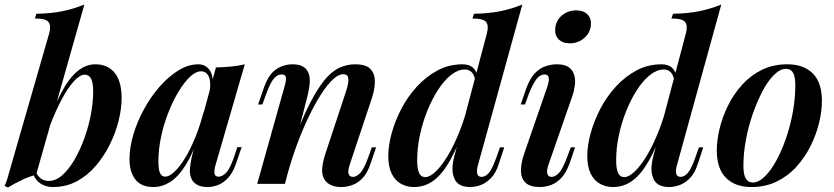

<svg xmlns="http://www.w3.org/2000/svg" viewBox="-39 -815 3698 851"><path d="M337 -484Q315 -484 288.5 -455Q262 -426 235 -375.5Q208 -325 184 -262Q160 -199 144 -130L162 -234Q198 -340 233 -405Q268 -470 305 -500Q342 -530 383 -530Q439 -530 469.5 -492Q500 -454 500 -380Q500 -334 487 -281Q474 -228 448.5 -176Q423 -124 386 -80.5Q349 -37 301.5 -11.5Q254 14 195 14Q166 14 143 0Q120 -14 110 -39L118 -56Q129 -33 143.5 -23Q158 -13 177 -13Q208 -13 237 -38.5Q266 -64 291 -107Q316 -150 335 -202.5Q354 -255 364 -308.5Q374 -362 374 -409Q374 -449 364.5 -466.5Q355 -484 337 -484ZM121 -40Q91 -33 58.5 -17.5Q26 -2 -4 16L-19 9Q-12 -5 -7.5 -19.5Q-3 -34 1 -49L179 -667Q188 -701 176.5 -717Q165 -733 116 -733L122 -754Q188 -755 238.5 -765.5Q289 -776 335 -795Z M693 -32Q711 -32 734 -53.5Q757 -75 781 -114Q805 -153 827 -207Q849 -261 865 -325L844 -217Q815 -132 782.5 -81Q750 -30 714.5 -8Q679 14 641 14Q587 14 561 -19.5Q535 -53 535 -109Q535 -161 552 -218.5Q569 -276 599.5 -331.5Q630 -387 669 -431.5Q708 -476 752 -503Q796 -530 840 -530Q874 -530 892 -501.5Q910 -473 901 -415L890 -409Q897 -451 886.5 -475Q876 -499 852 -499Q829 -499 803.5 -475Q778 -451 753 -410Q728 -369 707.5 -317Q687 -265 675 -209Q663 -153 663 -100Q663 -63 670.5 -47.5Q678 -32 693 -32ZM918 -516Q954 -517 985.5 -520Q1017 -523 1046 -530L917 -86Q913 -74 911.5 -61.5Q910 -49 913.5 -40.5Q917 -32 930 -32Q946 -32 963 -49Q980 -66 998 -118L1013 -163H1032L1007 -90Q993 -49 972 -26.5Q951 -4 927.5 5Q904 14 881 14Q833 14 813 -16Q800 -38 803 -70Q806 -102 816 -139Z M1224 0H1101L1222 -431Q1226 -445 1228 -457Q1230 -469 1226.5 -477Q1223 -485 1209 -485Q1190 -485 1174.5 -466.5Q1159 -448 1141 -399L1124 -352H1105L1131 -427Q1152 -486 1185 -508Q1218 -530 1258 -530Q1291 -530 1308.5 -517Q1326 -504 1331 -483.5Q1336 -463 1333 -438.5Q1330 -414 1324 -390ZM1261 -182Q1298 -285 1332 -352Q1366 -419 1398 -458.5Q1430 -498 1464 -514Q1498 -530 1535 -530Q1584 -530 1603.5 -508.5Q1623 -487 1622.5 -452.5Q1622 -418 1609 -379L1511 -85Q1502 -58 1506 -44.5Q1510 -31 1526 -31Q1541 -31 1557.5 -48Q1574 -65 1593 -117L1609 -162H1628L1603 -89Q1589 -47 1567.5 -25Q1546 -3 1521.5 5.5Q1497 14 1473 14Q1447 14 1428.5 5.5Q1410 -3 1400 -18Q1387 -37 1389 -67Q1391 -97 1405 -139L1496 -414Q1501 -430 1504 -446.5Q1507 -463 1503 -474.5Q1499 -486 1482 -486Q1461 -486 1436 -462.5Q1411 -439 1384 -397Q1357 -355 1330 -299Q1303 -243 1278.5 -177.5Q1254 -112 1235 -42Z M2080 -85Q2073 -61 2076 -46Q2079 -31 2096 -31Q2112 -31 2127.5 -48.5Q2143 -66 2161 -117L2177 -162H2196L2172 -89Q2159 -48 2137.5 -26Q2116 -4 2092 5Q2068 14 2045 14Q1983 14 1971 -35Q1965 -53 1967 -79Q1969 -105 1979 -139L2119 -667Q2128 -701 2116 -717Q2104 -733 2055 -733L2062 -754Q2128 -755 2179 -765.5Q2230 -776 2276 -795ZM1846 -30Q1866 -30 1892 -54.5Q1918 -79 1945.5 -124.5Q1973 -170 1998.5 -234Q2024 -298 2042 -376L2027 -268Q1992 -169 1957.5 -107Q1923 -45 1884 -15.5Q1845 14 1796 14Q1764 14 1738 -0.5Q1712 -15 1697 -45.5Q1682 -76 1682 -124Q1682 -170 1697 -224.5Q1712 -279 1740 -333Q1768 -387 1809 -431.5Q1850 -476 1900.5 -503Q1951 -530 2011 -530Q2041 -530 2058 -514.5Q2075 -499 2077 -470L2069 -450Q2065 -480 2053 -493.5Q2041 -507 2021 -507Q1991 -507 1960.5 -483Q1930 -459 1903 -417.5Q1876 -376 1855 -324Q1834 -272 1822 -215.5Q1810 -159 1810 -105Q1810 -67 1818.5 -48.5Q1827 -30 1846 -30Z M2422 -688Q2425 -725 2452 -747Q2479 -769 2515 -769Q2548 -769 2565.5 -750.5Q2583 -732 2580 -703Q2577 -669 2550 -646Q2523 -623 2487 -623Q2454 -623 2436.5 -641.5Q2419 -660 2422 -688ZM2387 -431Q2405 -485 2375 -485Q2355 -485 2339 -464.5Q2323 -444 2305 -399L2288 -352H2269L2295 -427Q2310 -467 2331 -489.5Q2352 -512 2378 -521Q2404 -530 2429 -530Q2464 -530 2482 -517Q2500 -504 2506 -483Q2512 -462 2509 -437.5Q2506 -413 2498 -390L2392 -85Q2383 -58 2387 -44.5Q2391 -31 2406 -31Q2422 -31 2438.5 -48.5Q2455 -66 2474 -117L2491 -162H2510L2485 -89Q2470 -49 2449 -26.5Q2428 -4 2403 5Q2378 14 2354 14Q2310 14 2290 -5.5Q2270 -25 2270 -59.5Q2270 -94 2286 -139Z M2962 -85Q2955 -61 2958 -46Q2961 -31 2978 -31Q2994 -31 3009.5 -48.5Q3025 -66 3043 -117L3059 -162H3078L3054 -89Q3041 -48 3019.5 -26Q2998 -4 2974 5Q2950 14 2927 14Q2865 14 2853 -35Q2847 -53 2849 -79Q2851 -105 2861 -139L3001 -667Q3010 -701 2998 -717Q2986 -733 2937 -733L2944 -754Q3010 -755 3061 -765.5Q3112 -776 3158 -795ZM2728 -30Q2748 -30 2774 -54.5Q2800 -79 2827.5 -124.5Q2855 -170 2880.5 -234Q2906 -298 2924 -376L2909 -268Q2874 -169 2839.5 -107Q2805 -45 2766 -15.5Q2727 14 2678 14Q2646 14 2620 -0.5Q2594 -15 2579 -45.5Q2564 -76 2564 -124Q2564 -170 2579 -224.5Q2594 -279 2622 -333Q2650 -387 2691 -431.5Q2732 -476 2782.5 -503Q2833 -530 2893 -530Q2923 -530 2940 -514.5Q2957 -499 2959 -470L2951 -450Q2947 -480 2935 -493.5Q2923 -507 2903 -507Q2873 -507 2842.5 -483Q2812 -459 2785 -417.5Q2758 -376 2737 -324Q2716 -272 2704 -215.5Q2692 -159 2692 -105Q2692 -67 2700.5 -48.5Q2709 -30 2728 -30Z M3445 -510Q3419 -510 3392 -483.5Q3365 -457 3341 -411.5Q3317 -366 3297.5 -310Q3278 -254 3267 -194.5Q3256 -135 3256 -81Q3256 -41 3266.5 -23.5Q3277 -6 3298 -6Q3323 -6 3350 -32Q3377 -58 3401.5 -102.5Q3426 -147 3445 -202.5Q3464 -258 3475 -318Q3486 -378 3486 -435Q3486 -477 3475.5 -493.5Q3465 -510 3445 -510ZM3138 -148Q3138 -193 3150.5 -245Q3163 -297 3188 -347.5Q3213 -398 3250.5 -439.5Q3288 -481 3338 -505.5Q3388 -530 3451 -530Q3523 -530 3563.5 -489.5Q3604 -449 3604 -368Q3604 -323 3591.5 -271Q3579 -219 3554 -168.5Q3529 -118 3491.5 -76.5Q3454 -35 3404 -10.5Q3354 14 3291 14Q3219 14 3178.5 -27Q3138 -68 3138 -148Z"/></svg>

Font: Playfair Display SemiBold
Style: Italic
Weight: 600
Italic angle: -14°
Designer: Claus Eggers Sørensen
Foundry: Claus Eggers Sørensen
Version: Version 1.203